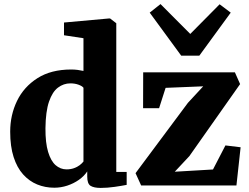

<svg xmlns="http://www.w3.org/2000/svg" viewBox="-20 -910 1220 942"><path d="M246.5 11Q201.5 11 162.5 -5Q123.5 -21 93.5 -54.2Q63.5 -87.5 46.8 -139.5Q30 -191.5 30 -264Q30 -345.5 63.5 -414.8Q97 -484 163.8 -526.5Q230.5 -569 329.5 -569Q345.5 -569 361 -567Q376.5 -565 389.5 -562V-722.5L294 -737V-799.5L515.5 -819.5H520L550.5 -796V-66.5H601.5V-3Q579 1.5 542.5 6.8Q506 12 474 12Q441 12 424.5 1.8Q408 -8.5 408 -43.5V-69Q392.5 -45.5 366.8 -27.5Q341 -9.5 309.8 0.8Q278.5 11 246.5 11ZM306.5 -79Q326.5 -79 342.8 -84.8Q359 -90.5 370.8 -99.5Q382.5 -108.5 389.5 -117.5V-479.5Q383 -488 365 -494.5Q347 -501 325.5 -501Q292 -501 264.5 -480.2Q237 -459.5 220.5 -411.5Q204 -363.5 203 -281Q202.5 -209.5 216 -164.8Q229.5 -120 253 -99.5Q276.5 -79 306.5 -79ZM977 -486.5 792.5 -479 760.5 -379H682L682.5 -555H1132.5L1158 -497.5L909 -144L837.5 -67.5L1025 -78.5L1086 -196.5L1160.5 -187.5L1140 0H672.5L645 -60.5L902 -405.5ZM869 -637 714.5 -848 767.5 -890 913.5 -743.5 1057.5 -889 1112 -848 958 -637Z"/></svg>

Font: Merriweather 20pt Black
Style: Regular
Weight: 900
Version: Version 2.100